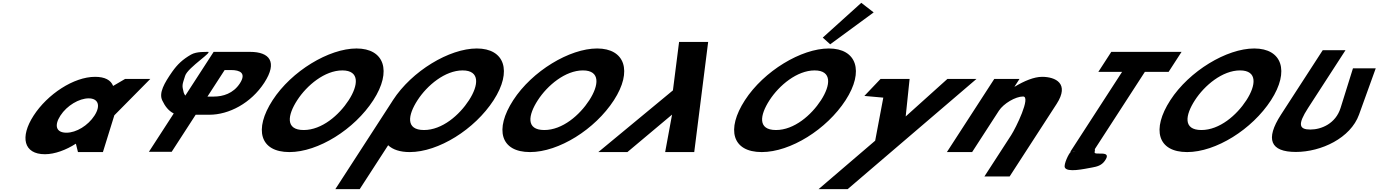

<svg xmlns="http://www.w3.org/2000/svg" viewBox="-20 -1067 9672 1347"><path d="M215.8 -256C118.7 -106 145.3 15 295.3 15C365.3 15 445.4 -16 510.6 -58H512.6L527 0H702L782.1 -258L1034.3 -513H857.3L773.5 -464C758.1 -505 716 -528 647 -528C497 -528 313 -406 215.8 -256ZM403.8 -256C449.8 -327 535.2 -377 602.2 -377C668.2 -377 688.8 -327 642.8 -256C597.5 -186 515.1 -136 446.1 -136C374.1 -136 358.5 -186 403.8 -256Z M1278.7 -535C1297.5 -595 1488.8 -711.5 1433.5 -703C1425.7 -701.8 1360.1 -707 1320.2 -684C1261.1 -650 1224.5 -615 1188.4 -564C1132.6 -484 1092.9 -415 1118.6 -362C1137.9 -321.4 1162.2 -289.4 1198.9 -271L1024.6 -1.9H1184.4L1352.8 -262H1448.9C1585.7 -262 1740.9 -342.7 1834.5 -487.2C1928.6 -632.6 1871.5 -703.1 1734.6 -703.1H1478.8L1280 -396.2C1274.4 -404.1 1270.3 -411.7 1268.5 -419C1255.6 -470 1258.2 -469.9 1278.7 -535ZM1435.4 -389.5 1556 -575.6H1601C1663.9 -575.6 1709.7 -554.4 1662.9 -482.1C1616.6 -410.7 1543.4 -389.5 1480.5 -389.5Z M1892.5 -363.9C1759.9 -159.1 1803.1 -0.1 2010.5 -0.1C2212 -0.1 2466.2 -159.1 2598.9 -363.9C2731.6 -568.8 2675.9 -726.9 2481.2 -726.9C2288.3 -726.9 2025.2 -568.8 1892.5 -363.9ZM2065.1 -363.9C2132.8 -468.5 2258.3 -573 2381.6 -573C2505.7 -573 2494.1 -468.5 2426.3 -363.9C2358.6 -259.4 2238.2 -154.8 2110.7 -154.8C1979.8 -154.8 1997.4 -259.4 2065.1 -363.9Z M2909.1 -363.9C2976.8 -468.5 3102.3 -573 3225.6 -573C3349.7 -573 3338.1 -468.5 3270.3 -363.9C3202.6 -259.4 3082.2 -154.8 2954.7 -154.8C2823.8 -154.8 2841.4 -259.4 2909.1 -363.9ZM2736.5 -363.9C2733.9 -359.8 2731.3 -355.7 2728.8 -351.7L2332.6 260H2503.6L2703.1 -48.1C2735.4 -17.5 2786 -0.1 2854.5 -0.1C3056 -0.1 3310.2 -159.1 3442.9 -363.9C3575.6 -568.8 3519.9 -726.9 3325.2 -726.9C3132.3 -726.9 2869.2 -568.8 2736.5 -363.9Z M3580.5 -363.9C3447.9 -159.1 3491.1 -0.1 3698.5 -0.1C3900 -0.1 4154.2 -159.1 4286.9 -363.9C4419.6 -568.8 4363.9 -726.9 4169.2 -726.9C3976.3 -726.9 3713.2 -568.8 3580.5 -363.9ZM3753.1 -363.9C3820.8 -468.5 3946.3 -573 4069.6 -573C4193.7 -573 4182.1 -468.5 4114.3 -363.9C4046.6 -259.4 3926.2 -154.8 3798.7 -154.8C3667.8 -154.8 3685.4 -259.4 3753.1 -363.9Z M4646.5 0 4694.9 -263 4381.5 0H4177.5L4701 -433L4744.2 -773H4948.2L4850.5 0Z M5752.1 -803.2 5804.4 -756.1 6109.3 -980 6022.5 -1047.2ZM5206 -363.9C5073.4 -159.1 5116.6 -0.1 5324 -0.1C5525.5 -0.1 5779.7 -159.1 5912.4 -363.9C6045.1 -568.8 5989.4 -726.9 5794.7 -726.9C5601.8 -726.9 5338.7 -568.8 5206 -363.9ZM5378.6 -363.9C5446.3 -468.5 5571.8 -573 5695.1 -573C5819.2 -573 5807.6 -468.5 5739.8 -363.9C5672.1 -259.4 5551.7 -154.8 5424.2 -154.8C5293.3 -154.8 5310.9 -259.4 5378.6 -363.9Z M6626.4 -513 6334 -250 6361.4 -513H6157.4L6044.1 -394L6176.9 -382L6119.9 -80L5722.7 260H5926.7L6830.4 -513Z M6623 0H6800L6987.8 -290C7020.9 -341 7104.6 -390 7157.6 -390C7214.6 -390 7107.1 -170 7074.1 -119L6886.2 171H7063.2L7392.9 -338C7485.6 -481 7385 -528 7291 -528C7235 -528 7165.2 -499 7099.3 -459H7097.3L7132.3 -513H6955.3Z M7685.6 -562.9H7852.2L7488.8 -1.9L7492.7 -1.8C7477.6 9.2 7441.3 87 7450.5 108C7466.6 144.6 7582.4 119 7642.5 108C7676.4 102 7707.3 93.7 7729.7 63C7791.1 -21 7652.1 28.7 7659.5 0C7661.9 -9.2 7662.2 -16 7660.9 -20.9L8012 -562.9H8178.6L8269.4 -703.1H7776.4ZM7527.6 -1.1C7518.6 -0.1 7509.9 -0.1 7502 -1.6Z M8190.5 -363.9C8057.9 -159.1 8101.1 -0.1 8308.5 -0.1C8510 -0.1 8764.2 -159.1 8896.9 -363.9C9029.6 -568.8 8973.9 -726.9 8779.2 -726.9C8586.3 -726.9 8323.2 -568.8 8190.5 -363.9ZM8363.1 -363.9C8430.8 -468.5 8556.3 -573 8679.6 -573C8803.7 -573 8792.1 -468.5 8724.3 -363.9C8656.6 -259.4 8536.2 -154.8 8408.7 -154.8C8277.8 -154.8 8295.4 -259.4 8363.1 -363.9Z M9631.6 -587.5H9471.8L9384.9 -309.5C9350.7 -200.5 9251.2 -158.2 9173 -158.2C9094.8 -158.2 9081.1 -192.2 9157.1 -309.5L9419.7 -715H9259.9L8967 -262.8C8854.7 -89.4 8892.6 -1 9071.1 -1C9249.6 -1 9455.1 -98.6 9514.4 -262.8Z"/></svg>

Font: Hussar
Style: BdWodka
Weight: 700
Foundry: Cannot Into Space Fonts
Version: Version 2.00